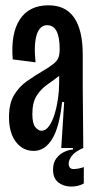

<svg xmlns="http://www.w3.org/2000/svg" viewBox="-20 -558 360 724"><path d="M107 11Q66 11 40 -23Q14 -57 14 -116Q14 -168 33 -199.5Q52 -231 81 -251.5Q110 -272 139 -289Q168 -306 182 -317.5Q196 -329 200.5 -341Q205 -353 205 -373Q205 -463 158 -463Q130 -463 118.5 -427Q107 -391 114 -323L28 -334Q20 -432 55 -485Q90 -538 163 -538Q292 -538 292 -351V-231Q293 -174 293 -115.5Q293 -57 294 0H211Q214 -43 216.5 -86.5Q219 -130 222 -173H214Q204 -78 176.5 -33.5Q149 11 107 11ZM137 -65Q152 -65 164.5 -82Q177 -99 185.5 -126.5Q194 -154 198.5 -184.5Q203 -215 203 -242V-272Q183 -256 159 -239.5Q135 -223 118.5 -197.5Q102 -172 102 -128Q102 -93 113 -79Q124 -65 137 -65ZM296 134Q274 146 246.5 145.5Q219 145 199.5 129.5Q180 114 180 82Q180 55 193 38.5Q206 22 224 14Q242 6 255 6V-5H294V0Q262 14 250.5 30Q239 46 239 58Q239 80 258 79.5Q277 79 296 72Z"/></svg>

Font: Bricolage Grotesque 96pt Condensed
Style: Regular
Weight: 400
Width: 3
Designer: Mathieu Triay
Foundry: Atelier Triay
Version: Version 1.001; ttfautohint (v1.8.4.7-5d5b);gftools[0.9.33.de